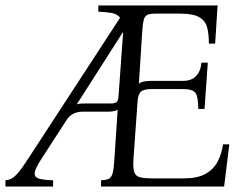

<svg xmlns="http://www.w3.org/2000/svg" viewBox="-47 -685 885 705"><path d="M772 -155H795L776 0H324V-23Q343 -24 352.5 -28.5Q362 -33 366.5 -49Q371 -65 373 -100L385 -282Q378 -278 369 -276.5Q360 -275 350 -275H258Q217 -275 198 -245L104 -100Q82 -66 80.5 -50Q79 -34 96.5 -29Q114 -24 148 -23V0H-27V-23Q-15 -24 -5 -29Q5 -34 19 -50Q33 -66 55 -100L394 -620Q383 -634 362.5 -637.5Q342 -641 314 -642V-665H752L743 -525H720Q720 -560 713.5 -584.5Q707 -609 684.5 -622Q662 -635 614 -635H524Q505 -635 495 -631Q485 -627 481 -612.5Q477 -598 475 -565L463 -378Q471 -384 483 -386Q495 -388 510 -388H625Q685 -388 693 -455H716L704 -285H681Q681 -329 671 -343.5Q661 -358 625 -358H510Q482 -358 471 -349Q460 -340 458 -311L443 -100Q441 -68 446 -53Q451 -38 467.5 -34Q484 -30 514 -30H628Q678 -30 707.5 -46.5Q737 -63 752 -91.5Q767 -120 772 -155ZM388 -329 405 -565H403L235 -302Q241 -304 248 -304.5Q255 -305 262 -305H359Q373 -305 380 -309.5Q387 -314 388 -329Z"/></svg>

Font: Bona Nova
Style: Italic
Weight: 400
Italic angle: -4°
Designer: Mateusz Machalski
Foundry: Capitalics
Version: Version 4.001; ttfautohint (v1.8.3)